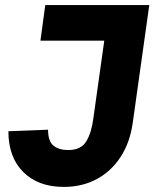

<svg xmlns="http://www.w3.org/2000/svg" viewBox="-20 -717 607 755"><path d="M231 18Q130 18 71.5 -40.5Q13 -99 13 -201L169 -207Q169 -162 190 -144.5Q211 -127 248 -127Q299 -127 319.5 -161.5Q340 -196 347 -251L390 -557H139L158 -697H567L502 -234Q491 -156 454 -99.5Q417 -43 360 -12.5Q303 18 231 18Z"/></svg>

Font: Hanken Grotesk Black
Style: Italic
Weight: 900
Italic angle: -8°
Designer: Alfredo Marco Pradil
Foundry: Hanken Design Co.
Version: Version 3.013